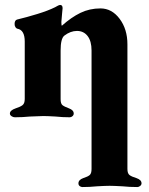

<svg xmlns="http://www.w3.org/2000/svg" viewBox="-20 -471 603 776"><path d="M297 270Q297 256 316 249Q335 243 342.5 236.5Q350 230 350 212V-267Q350 -305 334 -325.5Q318 -346 291 -346Q265 -346 240 -327Q225 -315 225 -267V-70Q225 -52 232.5 -46Q240 -40 259 -33Q278 -26 278 -12Q278 -6 273 -1.5Q268 3 262 3Q232 3 205 0Q171 -2 155 -2Q139 -2 101 0Q71 3 40 3Q33 3 26.5 -1.5Q20 -6 20 -12Q20 -25 43 -33Q62 -39 71 -46Q80 -53 80 -71V-303Q80 -350 50 -355Q46 -356 42.5 -361Q39 -366 39 -374Q39 -389 49 -392Q87 -401 131 -414.5Q175 -428 203 -442Q205 -443 212 -447Q219 -451 223 -451Q233 -451 233 -438L231 -417Q228 -384 228 -382Q228 -369 230 -367Q268 -401 305 -419Q342 -437 386 -437Q432 -437 463.5 -395Q495 -353 495 -292V212Q495 230 503.5 236.5Q512 243 532 249Q552 256 552 270Q552 276 546.5 280.5Q541 285 535 285Q504 285 475 282Q439 280 423 280Q406 280 372 282Q343 285 313 285Q307 285 302 281Q297 277 297 270Z"/></svg>

Font: EB Garamond ExtraBold
Style: Regular
Weight: 800
Designer: Georg Duffner and Octavio Pardo
Foundry: Georg Duffner
Version: Version 1.000